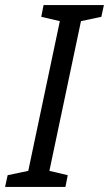

<svg xmlns="http://www.w3.org/2000/svg" viewBox="-62 -734 428 754"><path d="M-42 0H195L204 -46L132 -63L256 -651L336 -668L346 -714H109L100 -668L173 -651L49 -63L-32 -46Z"/></svg>

Font: Noto Sans Condensed
Style: Italic
Weight: 400
Width: 3
Italic angle: -12°
Designer: Monotype Design Team
Foundry: Monotype Imaging Inc.
Version: Version 2.013